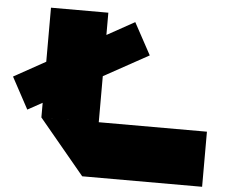

<svg xmlns="http://www.w3.org/2000/svg" viewBox="-52 -789 991 847"><g transform="rotate(5 444.0 -365.5)"><path d="M75 -273 0 -412V-413L516 -699L592 -559V-558ZM342 -1 140 -244V-245H873V-1ZM140 -245V-730H394V-245Z"/></g></svg>

Font: Foldit Black
Style: Regular
Weight: 900
Version: Version 1.003